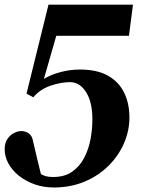

<svg xmlns="http://www.w3.org/2000/svg" viewBox="-40 -601 659 841"><path d="M195.8 220.2Q150.4 220.2 111.3 206.3Q72.3 192.4 42.7 168.7Q13.2 145 -3.2 115Q-19.5 85 -19.5 52.7Q-19.5 25.4 -7.6 7.8Q4.4 -9.8 21.2 -18.3Q38.1 -26.9 52.2 -26.9Q71.3 -26.9 85.2 -17.1Q99.1 -7.3 103 9.8Q105 18.6 110.1 40.5Q115.2 62.5 121.3 88.1Q127.4 113.8 132.6 134.5Q137.7 155.3 139.2 161.1Q139.2 161.1 144.5 164.3Q149.9 167.5 161.6 170.9Q173.3 174.3 192.4 174.3Q243.2 174.3 276.4 150.9Q309.6 127.4 329.1 89.6Q348.6 51.8 356.7 7.6Q364.7 -36.6 364.7 -78.1Q364.7 -153.3 337.2 -197.3Q309.6 -241.2 266.1 -241.2Q228 -241.2 181.9 -225.8Q135.7 -210.4 106 -174.8L76.2 -190.9L172.4 -580.6H542.5L524.9 -444.3H206.5L152.3 -255.4Q182.6 -273.9 224.9 -285.2Q267.1 -296.4 310.1 -296.4Q386.2 -296.4 434.1 -268.8Q481.9 -241.2 504.4 -193.8Q526.9 -146.5 526.9 -86.9Q526.9 -27.8 502.9 27.1Q479 82 434.8 125.7Q390.6 169.4 329.8 194.8Q269 220.2 195.8 220.2Z"/></svg>

Font: Gelasio
Style: Italic
Weight: 400
Italic angle: -8.5°
Designer: Eben Sorkin
Foundry: Eben Sorkin
Version: Version 1.008